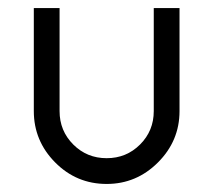

<svg xmlns="http://www.w3.org/2000/svg" viewBox="-20 -445 528 477"><path d="M426 -425V-169Q426 -95 372.5 -41.5Q319 12 245 12Q170 12 117 -41.5Q64 -95 64 -169V-425H128V-169Q128 -120 162 -86Q196 -52 245 -52Q294 -52 328 -86Q362 -120 362 -169V-425Z"/></svg>

Font: Timtura
Style: Regular
Weight: 400
Version: Version 1.0